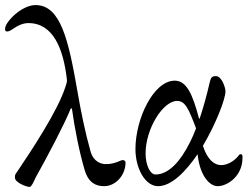

<svg xmlns="http://www.w3.org/2000/svg" viewBox="-30 -719 976 757"><path d="M87 18C95 18 107 -12 110 -18C156 -100 224 -229 248 -289C250 -294 253 -293 254 -288C263 -219 284 -114 304 -48C319 2 348 15 381 15C424 15 465 -26 465 -79C465 -84 459 -88 454 -88C446 -88 422 -71 386 -72C370 -72 339 -80 327 -122C306 -196 289 -280 276 -355C240 -563 209 -699 110 -699C55 -699 -10 -632 -10 -606C-10 -596 -8 -595 -1 -595C4 -595 11 -598 21 -605C42 -620 63 -628 82 -628C180 -628 219 -526 233 -412C235 -396 234 -396 228 -377C198 -281 90 -120 39 -44C29 -29 29 -32 29 -18C29 0 73 18 87 18Z M593 15C646 15 702 -42 749 -111C758 -25 797 15 828 15C867 15 926 -25 926 -96C926 -105 927 -111 918 -111C914 -111 912 -107 907 -101C894 -86 869 -68 842 -68C815 -68 788 -89 770 -144C822 -232 859 -329 859 -359C859 -372 845 -419 821 -419C804 -419 801 -411 797 -395C786 -347 773 -299 758 -254C757 -250 755 -250 754 -254C729 -349 705 -401 659 -401C576 -401 504 -252 504 -131C504 -54 543 15 593 15ZM583 -31C562 -31 544 -68 544 -114C544 -212 613 -321 668 -321C700 -321 713 -292 743 -213C736 -194 728 -176 720 -160C682 -83 635 -31 583 -31Z"/></svg>

Font: Garamond-Math
Style: Regular
Weight: 400
Version: Version 2019-08-16